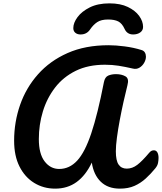

<svg xmlns="http://www.w3.org/2000/svg" viewBox="-20 -1117 963 1142"><path d="M308 5Q239 5 183.5 -29Q128 -63 96 -126.5Q64 -190 64 -280Q64 -391 99.5 -493Q135 -595 206 -675Q277 -755 382 -801.5Q487 -848 626 -848Q669 -848 722 -841Q775 -834 820 -820Q835 -816 841.5 -805Q848 -794 848 -780Q848 -762 837.5 -743.5Q827 -725 809.5 -714.5Q792 -704 771 -709Q723 -720 685 -726Q647 -732 604 -732Q504 -732 430 -695.5Q356 -659 307.5 -596Q259 -533 235 -454Q211 -375 211 -290Q211 -202 245.5 -157Q280 -112 332 -112Q393 -112 439 -161.5Q485 -211 523 -324.5Q561 -438 598 -628Q604 -659 624 -667.5Q644 -676 670 -676Q703 -676 726 -663Q749 -650 738 -610Q727 -567 715 -513Q703 -459 692.5 -403.5Q682 -348 675.5 -299Q669 -250 669 -217Q669 -162 685.5 -138Q702 -114 734 -114Q767 -114 796.5 -136.5Q826 -159 868 -209Q876 -218 882.5 -220.5Q889 -223 895 -223Q909 -223 916 -210.5Q923 -198 923 -178Q923 -164 920 -148Q917 -132 904 -116Q877 -83 847 -55.5Q817 -28 780 -11.5Q743 5 693 5Q622 5 579.5 -36Q537 -77 526 -150Q490 -74 436 -34.5Q382 5 308 5ZM459 -912Q440 -912 428 -922Q416 -932 416 -950Q416 -981 441 -1015Q466 -1049 514 -1073Q562 -1097 631 -1097Q696 -1097 740.5 -1075.5Q785 -1054 808 -1022Q831 -990 831 -957Q831 -936 814 -924Q797 -912 772 -912Q736 -912 721 -945Q706 -978 683.5 -989.5Q661 -1001 623 -1001Q582 -1001 558.5 -985.5Q535 -970 516 -942Q496 -912 459 -912Z"/></svg>

Font: Pacifico
Style: Regular
Weight: 400
Designer: Vernon Adams
Foundry: Vernon Adams
Version: Version 3.010; ttfautohint (v1.8.4.7-5d5b)